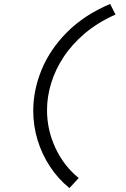

<svg xmlns="http://www.w3.org/2000/svg" viewBox="-20 -734 640 976"><path d="M333 222Q275 175 234 112.5Q193 50 171 -22Q149 -94 149 -171Q149 -276 191.5 -379.5Q234 -483 321 -570.5Q408 -658 540 -714L567 -660Q477 -620 411.5 -564.5Q346 -509 303.5 -444.5Q261 -380 240 -311Q219 -242 219 -174Q219 -74 261.5 17.5Q304 109 380 171Z"/></svg>

Font: Red Hat Mono
Style: Italic
Weight: 300
Italic angle: -12°
Monospace: yes
Designer: Pentagram, MCKL
Foundry: Pentagram, MCKL
Version: Version 1.023